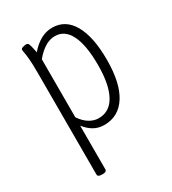

<svg xmlns="http://www.w3.org/2000/svg" viewBox="-180 -625 834 930"><g transform="rotate(-30 237.0 -160.5)"><path d="M112 208Q90 208 90 194V-373Q90 -424 87.5 -451Q85 -478 82.5 -490.5Q80 -503 80 -509Q80 -515 90.5 -518.5Q101 -522 110 -522Q120 -522 124 -512Q128 -502 136 -463Q162 -494 193 -511.5Q224 -529 259 -529Q333 -529 372.5 -459.5Q412 -390 412 -262Q412 -132 368 -63Q324 6 244 6Q212 6 186.5 -8.5Q161 -23 140 -50V194Q140 208 119 208ZM237 -36Q298 -36 330 -94Q362 -152 362 -262Q362 -372 333.5 -429.5Q305 -487 250 -487Q220 -487 192 -469Q164 -451 140 -421V-97Q160 -67 185 -51.5Q210 -36 237 -36Z"/></g></svg>

Font: Asap Condensed ExtraLight
Style: Regular
Weight: 200
Width: 3
Designer: Pablo Cosgaya
Foundry: Omnibus-Type
Version: Version 3.001; ttfautohint (v1.8.4.7-5d5b)